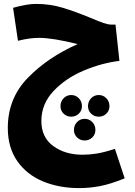

<svg xmlns="http://www.w3.org/2000/svg" viewBox="-20 -570 694 984"><path d="M619 344Q545 374 491.5 384Q438 394 386 394Q283 394 200 359.5Q117 325 68.5 255.5Q20 186 20 86Q20 -66 123 -171.5Q226 -277 378 -344Q250 -376 180 -376Q132 -376 72 -361L47 -530Q119 -550 164 -550Q236 -550 300.5 -530.5Q365 -511 445 -478Q487 -460 510.5 -452Q534 -444 550 -444H572L592 -258Q501 -247 408.5 -208Q316 -169 254 -103Q192 -37 192 50Q192 134 253 178.5Q314 223 403 223Q438 223 475.5 217Q513 211 569 193ZM290 -26Q290 -50 306 -66.5Q322 -83 345 -83Q368 -83 384 -66.5Q400 -50 400 -26Q400 -3 384 12.5Q368 28 345 28Q322 28 306 12.5Q290 -3 290 -26ZM431 -26Q431 -50 447 -66.5Q463 -83 486 -83Q509 -83 525 -66.5Q541 -50 541 -26Q541 -3 525 12.5Q509 28 486 28Q463 28 447 12.5Q431 -3 431 -26ZM359 96Q359 72 375 55.5Q391 39 414 39Q437 39 453 55.5Q469 72 469 96Q469 119 453 134.5Q437 150 414 150Q391 150 375 134.5Q359 119 359 96Z"/></svg>

Font: Noto Sans Arabic CondBlack
Style: Regular
Weight: 900
Width: 3
Designer: Nadine Chahine
Foundry: Monotype Imaging Inc.
Version: Version 1.001